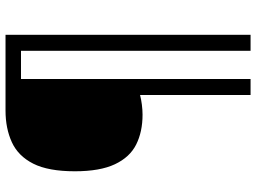

<svg xmlns="http://www.w3.org/2000/svg" viewBox="-136 -664 927 695"><g transform="rotate(-90 327.5 -316.5)"><path d="M549 127H491V-704H389V127H331V-273Q316 -269 296.5 -266.5Q277 -264 260 -264Q198 -264 152 -287Q106 -310 80.5 -364Q55 -418 55 -509Q55 -605 82.5 -659.5Q110 -714 160 -737Q210 -760 275 -760H549Z"/></g></svg>

Font: Noto Sans Tai Viet
Style: Regular
Weight: 400
Designer: Monotype Design Team
Foundry: Monotype Imaging Inc.
Version: Version 2.003; ttfautohint (v1.8.4.7-5d5b)